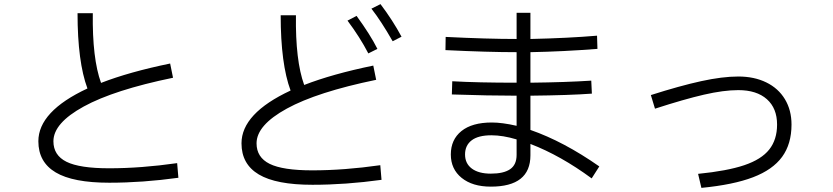

<svg xmlns="http://www.w3.org/2000/svg" viewBox="-20 -866 4040 931"><path d="M845 -4Q671 20 510 20Q334 20 250 -30Q166 -80 166 -181Q166 -326 404 -437Q356 -566 356 -802H430Q427 -582 470 -464Q606 -517 805 -558L819 -489Q533 -430 386 -349.5Q239 -269 239 -181Q239 -113 302.5 -81.5Q366 -50 509 -50Q664 -50 839 -75Z M1825 -846Q1884 -768 1927 -688L1884 -666Q1828 -764 1781 -824ZM1824 -65 1830 6Q1656 30 1495 30Q1319 30 1235 -20Q1151 -70 1151 -171Q1151 -316 1389 -427Q1341 -556 1341 -792H1415Q1412 -572 1455 -454Q1591 -507 1790 -548L1804 -479Q1518 -420 1371 -339.5Q1224 -259 1224 -171Q1224 -103 1287.5 -71.5Q1351 -40 1494 -40Q1649 -40 1824 -65ZM1766 -607Q1725 -686 1665 -766L1709 -789Q1776 -697 1810 -629Z M2849 -1Q2698 -112 2552 -168V-113Q2552 39 2360 39Q2271 39 2218.5 -3.5Q2166 -46 2166 -117Q2166 -189 2217.5 -230.5Q2269 -272 2365 -272Q2415 -272 2485 -256V-402Q2351 -402 2171 -408L2173 -472Q2296 -465 2485 -465V-613Q2346 -613 2140 -623L2141 -687Q2343 -677 2485 -677V-804H2552V-677Q2735 -681 2875 -693L2877 -629Q2711 -616 2552 -613V-465Q2726 -467 2847 -475L2850 -412Q2742 -404 2552 -402V-236Q2713 -180 2886 -59ZM2485 -190Q2418 -210 2363 -210Q2299 -210 2267 -185.5Q2235 -161 2235 -117Q2235 -73 2268 -48.5Q2301 -24 2360 -24Q2422 -24 2453.5 -45.5Q2485 -67 2485 -115Z M3365 -23Q3506 -37 3589 -65Q3672 -93 3710 -141Q3748 -189 3748 -262Q3748 -341 3698.5 -385Q3649 -429 3560 -429Q3489 -429 3393.5 -407Q3298 -385 3156 -339L3136 -405Q3277 -450 3380 -472.5Q3483 -495 3560 -495Q3637 -495 3695.5 -466.5Q3754 -438 3786 -385Q3818 -332 3818 -262Q3818 -168 3772.5 -105.5Q3727 -43 3631.5 -6.5Q3536 30 3381 45Z"/></svg>

Font: IBM Plex Sans SC
Style: Regular
Weight: 400
Designer: Mike Abbink; Paul van der Laan; Pieter van Rosmalen; Eunyou Noh; Wujin Sim; Chorong Kim; Dohee Lee; Yejin We; Jinhee Kim
Foundry: Sandoll Inc.
Version: Version 1.000